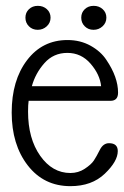

<svg xmlns="http://www.w3.org/2000/svg" viewBox="-20 -627 424 657"><path d="M89 -332H326Q322 -372 290 -409Q258 -446 210.5 -446Q163 -446 132 -411Q101 -376 89 -332ZM221 10Q130 10 75 -61Q20 -132 20 -242Q20 -352 72.5 -421Q125 -490 211 -490Q255 -490 290 -470.5Q325 -451 344 -422Q384 -363 384 -310Q384 -282 358 -282H78Q76 -269 76 -245Q76 -153 117.5 -94Q159 -35 221 -35Q248 -35 270 -49.5Q292 -64 301 -77.5Q310 -91 321.5 -114Q333 -137 353 -137Q383 -137 383 -110Q383 -75 338.5 -32.5Q294 10 221 10ZM109.5 -607Q128 -607 140.5 -595.5Q153 -584 153 -566.5Q153 -549 140 -537Q127 -525 109 -525Q91 -525 79 -537Q67 -549 67 -566.5Q67 -584 79 -595.5Q91 -607 109.5 -607ZM300.5 -607Q319 -607 331.5 -595.5Q344 -584 344 -566.5Q344 -549 331 -537Q318 -525 300 -525Q282 -525 270 -537Q258 -549 258 -566.5Q258 -584 270 -595.5Q282 -607 300.5 -607Z"/></svg>

Font: Glass Antiqua
Style: Regular
Weight: 400
Version: 1.001